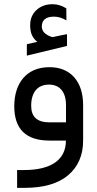

<svg xmlns="http://www.w3.org/2000/svg" viewBox="-20 -678 470 926"><path d="M380.9 -169.9C380.9 -227.1 366.7 -272 338.4 -304.7C309.6 -337.4 269.5 -354 218.3 -354C105.5 -354 48.8 -273.9 48.8 -165.5C48.8 -55.2 105.5 0 218.8 0H297.9V1C297.4 92.8 226.6 142.1 95.7 142.1H62.5V228H98.6C189.9 228 259.8 208 308.1 167.5C356.4 127 380.9 70.8 380.9 0ZM109.4 -464.8V-409.7L303.2 -456.5V-513.2C297.9 -512.2 288.1 -510.3 272.9 -507.3C257.8 -503.9 246.6 -501.5 238.3 -500C236.8 -500 236.8 -499.5 234.4 -499.5C231 -499.5 228.5 -500 224.6 -501.5C193.8 -513.7 182.6 -528.8 181.6 -549.8C181.6 -581.5 201.2 -597.7 240.2 -597.7C260.3 -597.7 280.3 -591.8 300.3 -579.6L299.8 -637.7C278.8 -650.9 256.8 -657.7 233.4 -657.7C202.1 -657.7 176.3 -648.4 156.2 -629.9C135.7 -611.3 125.5 -586.9 125.5 -556.2C125.5 -519.5 135.7 -496.1 159.7 -476.1ZM130.4 -167.5C130.4 -231.9 160.2 -270 216.3 -270C267.6 -270 298.3 -235.4 298.3 -170.4V-87.9H218.3C159.7 -87.9 130.4 -114.3 130.4 -167.5Z"/></svg>

Font: Shabnam
Style: Regular
Weight: 400
Foundry: DejaVu fonts team - Redesigned by Saber Rastikerdar - Based on Vazir font
Version: Version 5.0.1